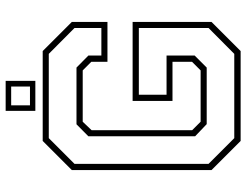

<svg xmlns="http://www.w3.org/2000/svg" viewBox="-116 -755 871 679"><g transform="rotate(-90 319.5 -415.5)"><path d="M160.5 0 57.5 -103V-597L160.5 -700H478.5L581.5 -597V-471H440.5V-528L410 -558.5H228.5L198.5 -527V-171.5L228.5 -141.5H410L440.5 -172V-241H302V-382H581.5V-103L478.5 0ZM170.5 -22.5H468.5L560 -113.5V-360H324V-262H462.5V-162.5L420 -120H220L177 -161V-538.5L219.5 -580.5H420L462.5 -538.5V-492.5H560V-587.5L468.5 -678.5H170.5L79.5 -587.5V-113.5ZM267 -726V-831H373V-726ZM286.5 -745H353V-811.5H286.5Z"/></g></svg>

Font: Tourney Thin ExtraLight
Style: Regular
Weight: 250
Version: Version 1.015